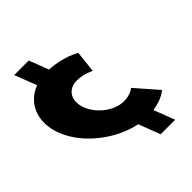

<svg xmlns="http://www.w3.org/2000/svg" viewBox="-306 -759 1010 1010"><g transform="rotate(-45 199.0 -253.5)"><path d="M297.7 129H405.7L360.6 12C436.4 1 467.1 -31 467.1 -31L359.7 -154C359.7 -154 335.9 -130 282.9 -130C215.9 -130 139.3 -186 112 -257C85 -327 118.5 -383 185.5 -383C238.5 -383 280.7 -359 280.7 -359L294.1 -480C294.1 -480 225.9 -522 123 -527L81 -636H-27L20.4 -513C-75.8 -477 -121.5 -375 -75.2 -255C-25.2 -125 118.1 -18 251.1 8Z"/></g></svg>

Font: Hussar
Style: BdOpOblFour
Weight: 700
Foundry: Cannot Into Space Fonts
Version: Version 2.00